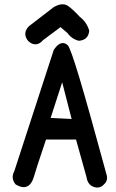

<svg xmlns="http://www.w3.org/2000/svg" viewBox="-20 -847 540 894"><path d="M271.5 -827.1Q283.2 -827.1 292 -822.3Q313.5 -809.6 351.6 -768.6Q383.8 -744.1 395.5 -704.1Q391.6 -661.1 348.6 -657.2H346.7Q314.5 -665 293.9 -693.4L261.7 -720.7L180.7 -660.2Q164.1 -640.6 144.5 -640.6Q127.9 -640.6 112.3 -655.3Q112.3 -655.3 111.3 -656.2Q97.7 -671.9 97.7 -689.5Q97.7 -707 114.3 -724.6Q115.2 -725.6 228.5 -812.5Q228.5 -812.5 229.5 -813.5Q252.9 -827.1 271.5 -827.1ZM272.5 -646.5Q285.2 -646.5 295.9 -635.7Q307.6 -624 348.6 -488.3Q389.6 -352.5 476.6 -32.2Q478.5 -25.4 478.5 -19.5Q478.5 -2.9 467.8 7.8L464.8 10.7Q452.1 26.4 431.6 26.4H430.7Q410.2 24.4 397.9 11.7Q385.7 -1 382.8 -22.5L334 -197.3H194.3Q144.5 -49.8 136.7 -20.5Q129.9 1 118.2 12.7Q106.4 24.4 90.3 24.4Q74.2 24.4 52.7 11.7Q39.1 -4.9 39.1 -22.5Q39.1 -36.1 46.9 -50.8L230.5 -615.2Q252 -646.5 272.5 -646.5ZM313.5 -293 269.5 -463.9 215.8 -297.9Z"/></svg>

Font: JasonHandwriting2
Style: SemiBold
Weight: 600
Version: Version 1.04.7